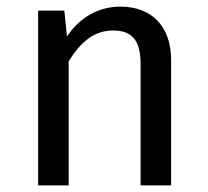

<svg xmlns="http://www.w3.org/2000/svg" viewBox="-20 -559 626 579"><path d="M343 -539C276 -539 219 -505 182 -449L174 -527H95V0H187V-374C224 -434 265 -467 321 -467C376 -467 404 -440 404 -365V0H496V-378C496 -478 439 -539 343 -539Z"/></svg>

Font: Fira Sans
Style: Regular
Weight: 400
Designer: Carrois Corporate & Edenspiekermann AG
Foundry: Carrois Corporate GbR & Edenspiekermann AG
Version: Version 4.203